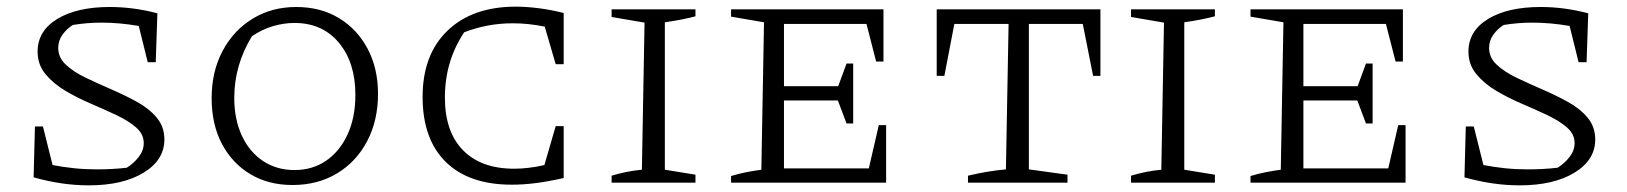

<svg xmlns="http://www.w3.org/2000/svg" viewBox="-20 -549 4890 577"><path d="M247 8Q206 8 165 2Q124 -4 81 -16L85 -169H109L138 -53Q169 -47 202 -43.5Q235 -40 271 -40Q319 -40 361 -45Q382 -58 397 -77.5Q412 -97 412 -119Q412 -146 389 -166Q366 -186 330 -203Q294 -220 253 -237.5Q212 -255 176 -276.5Q140 -298 116.5 -326.5Q93 -355 93 -394Q93 -456 152 -492Q211 -528 310 -528Q381 -528 453 -509L448 -362H424L397 -471Q339 -481 285 -481Q242 -481 199 -474Q181 -463 168 -445Q155 -427 155 -405Q155 -376 178 -354.5Q201 -333 237.5 -315.5Q274 -298 314.5 -280.5Q355 -263 391.5 -243Q428 -223 451 -195.5Q474 -168 474 -130Q474 -68 411.5 -30Q349 8 247 8Z M859 7Q787 7 732.5 -25.5Q678 -58 647 -116.5Q616 -175 616 -254Q616 -334 649 -396Q682 -458 739.5 -493Q797 -528 870 -528Q943 -528 998 -495Q1053 -462 1084.5 -403Q1116 -344 1116 -267Q1116 -187 1083.5 -125Q1051 -63 993 -28Q935 7 859 7ZM865 -38Q919 -38 960 -66Q1001 -94 1024.5 -145Q1048 -196 1048 -264Q1048 -361 998.5 -420.5Q949 -480 865 -480Q832 -480 799 -470Q766 -460 737 -440Q684 -353 684 -255Q684 -191 706.5 -142Q729 -93 770 -65.5Q811 -38 865 -38Z M1518 6Q1389 6 1319.5 -62.5Q1250 -131 1250 -258Q1250 -385 1325 -457Q1400 -529 1530 -529Q1561 -529 1597.5 -524.5Q1634 -520 1674 -510V-356H1650L1617 -469Q1568 -479 1521 -479Q1445 -479 1375 -452Q1317 -365 1317 -256Q1317 -153 1371.5 -97.5Q1426 -42 1525 -42Q1545 -42 1567.5 -44.5Q1590 -47 1616 -53L1650 -170H1674V-14Q1630 -4 1592 1Q1554 6 1518 6Z M1818 0V-21Q1841 -28 1864 -32.5Q1887 -37 1909 -39L1917 -481L1818 -498V-521H2070V-500Q2051 -495 2028.5 -490.5Q2006 -486 1978 -482V-39L2070 -24V0Z M2621 -173H2643V0H2177V-20Q2200 -27 2223 -31.5Q2246 -36 2268 -39L2276 -482L2177 -499V-521H2635V-364H2613L2584 -477H2336V-290H2499L2524 -358H2544V-178H2524L2498 -247H2336V-43H2591Z M3287 -521V-321H3265L3234 -477H3072V-40L3188 -24V0H2889V-21Q2947 -35 3003 -40L3011 -477H2848L2818 -321H2795V-521Z M3379 0V-21Q3402 -28 3425 -32.5Q3448 -37 3470 -39L3478 -481L3379 -498V-521H3631V-500Q3612 -495 3589.5 -490.5Q3567 -486 3539 -482V-39L3631 -24V0Z M4182 -173H4204V0H3738V-20Q3761 -27 3784 -31.5Q3807 -36 3829 -39L3837 -482L3738 -499V-521H4196V-364H4174L4145 -477H3897V-290H4060L4085 -358H4105V-178H4085L4059 -247H3897V-43H4152Z M4547 8Q4506 8 4465 2Q4424 -4 4381 -16L4385 -169H4409L4438 -53Q4469 -47 4502 -43.5Q4535 -40 4571 -40Q4619 -40 4661 -45Q4682 -58 4697 -77.5Q4712 -97 4712 -119Q4712 -146 4689 -166Q4666 -186 4630 -203Q4594 -220 4553 -237.5Q4512 -255 4476 -276.5Q4440 -298 4416.5 -326.5Q4393 -355 4393 -394Q4393 -456 4452 -492Q4511 -528 4610 -528Q4681 -528 4753 -509L4748 -362H4724L4697 -471Q4639 -481 4585 -481Q4542 -481 4499 -474Q4481 -463 4468 -445Q4455 -427 4455 -405Q4455 -376 4478 -354.5Q4501 -333 4537.5 -315.5Q4574 -298 4614.5 -280.5Q4655 -263 4691.5 -243Q4728 -223 4751 -195.5Q4774 -168 4774 -130Q4774 -68 4711.5 -30Q4649 8 4547 8Z"/></svg>

Font: Piazzolla SC Light
Style: Regular
Weight: 300
Designer: Juan Pablo del Peral
Foundry: Huerta Tipografica
Version: Version 1.330